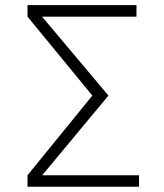

<svg xmlns="http://www.w3.org/2000/svg" viewBox="-20 -713 626 733"><path d="M85 0V-43.9L332.5 -348.1L85 -649.4V-693.4H501V-649.4H140.6L394 -348.1L141.1 -43.9H510.7V0Z"/></svg>

Font: Cascadia Code ExtraLight
Style: Regular
Weight: 200
Monospace: yes
Designer: Aaron Bell
Foundry: Saja Typeworks
Version: Version 2407.024; ttfautohint (v1.8.4)